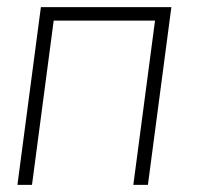

<svg xmlns="http://www.w3.org/2000/svg" viewBox="-20 -520 570 540"><path d="M396 0H355L416 -462H131L70 0H29L95 -500H462Z"/></svg>

Font: Bellota Light
Style: Italic
Weight: 300
Italic angle: -7.5°
Designer: Kemie Guaida
Foundry: Kemie Guaida
Version: Version 4.001